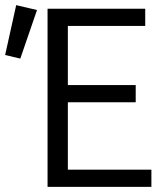

<svg xmlns="http://www.w3.org/2000/svg" viewBox="-74 -727 654 747"><path d="M5 -499 -54 -513 -11 -707 70 -688ZM111 0V-693H491V-626H190V-396H454V-329H190V-67H515V0Z"/></svg>

Font: Ubuntu Sans Mono
Style: Regular
Weight: 400
Monospace: yes
Designer: Dalton Maag Ltd
Foundry: Dalton Maag Ltd
Version: Version 1.006